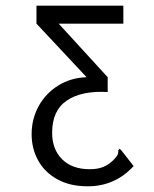

<svg xmlns="http://www.w3.org/2000/svg" viewBox="-20 -477 540 674"><path d="M449 106Q384 177 288 177Q225 177 180.5 152Q136 127 113.5 85.5Q91 44 91 -6Q91 -59 115.5 -104Q140 -149 184 -176.5Q228 -204 284 -206L108 -394V-457H413V-394H186L358 -206V-154Q266 -159 214.5 -124Q163 -89 163 -11Q163 47 198 82Q233 117 295 117Q323 117 342.5 109Q362 101 378 85Q389 74 392.5 67Q396 60 395 51L400 45L407 52Z"/></svg>

Font: Vazir Code FD
Style: Code-FD
Weight: 400
Foundry: DejaVu fonts team - Redesigned by Saber Rastikerdar
Version: Version 1.1.2